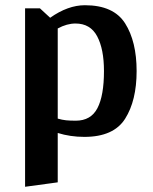

<svg xmlns="http://www.w3.org/2000/svg" viewBox="-20 -512 586 735"><path d="M503 -240Q503 -127 459 -57.5Q415 12 303 12Q249 12 201 -3V186L76 203V-480H133L172 -444Q240 -492 305 -492Q415 -492 459 -422.5Q503 -353 503 -240ZM378 -240Q378 -324 352 -373Q326 -422 269 -422Q236 -422 201 -403V-58Q218 -53 233 -51.5Q248 -50 270 -50Q328 -50 353 -98Q378 -146 378 -240Z"/></svg>

Font: Arya
Style: Bold
Weight: 700
Designer: Eduardo Rodriguez Tunni, Modular Infotech
Foundry: Eduardo Rodriguez Tunni, Modular Infotech
Version: Version 1.002